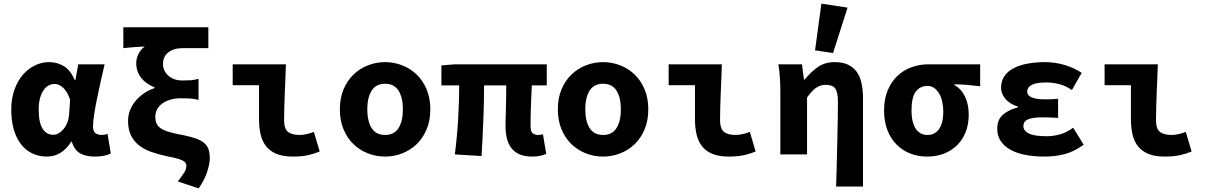

<svg xmlns="http://www.w3.org/2000/svg" viewBox="-20 -850 6640 1057"><path d="M238 12Q194 12 157.5 -5.5Q121 -23 95.5 -56Q70 -89 56 -137Q42 -185 42 -246Q42 -307 59.5 -356Q77 -405 106 -438.5Q135 -472 172.5 -490Q210 -508 250 -508Q294 -508 330.5 -486.5Q367 -465 392 -409H395L411 -496H556Q546 -453 535 -404.5Q524 -356 514.5 -309.5Q505 -263 498.5 -221.5Q492 -180 492 -152Q492 -127 505.5 -117Q519 -107 540 -107Q555 -107 572 -113L590 -5Q576 2 554.5 7Q533 12 503 12Q451 12 420 -6.5Q389 -25 375 -70H372Q321 12 238 12ZM273 -108Q289 -108 303.5 -116.5Q318 -125 330 -139.5Q342 -154 350 -173.5Q358 -193 360 -215L366 -301Q351 -346 327.5 -367Q304 -388 281 -388Q264 -388 248.5 -380Q233 -372 220.5 -354.5Q208 -337 200.5 -310.5Q193 -284 193 -247Q193 -175 214.5 -141.5Q236 -108 273 -108Z M1074 187 959 149Q981 120 993.5 101Q1006 82 1006 63Q1006 53 1000.5 45.5Q995 38 982 32Q969 26 946.5 20.5Q924 15 890 8Q848 -1 810.5 -14.5Q773 -28 745 -50Q717 -72 701 -104.5Q685 -137 685 -184Q685 -216 696.5 -244.5Q708 -273 728 -296.5Q748 -320 774.5 -337.5Q801 -355 831 -365V-369Q783 -388 756.5 -422.5Q730 -457 730 -502Q730 -528 742 -552.5Q754 -577 777 -594Q763 -593 750.5 -592.5Q738 -592 724.5 -591Q711 -590 695.5 -588.5Q680 -587 659 -585V-700H1127V-585H986Q936 -585 906.5 -561.5Q877 -538 877 -497Q877 -480 884.5 -463.5Q892 -447 905.5 -434.5Q919 -422 938.5 -414.5Q958 -407 982 -407Q1008 -407 1027.5 -408Q1047 -409 1073 -416V-300Q1045 -307 1022 -308Q999 -309 973 -309Q944 -309 918.5 -301.5Q893 -294 874.5 -281Q856 -268 845.5 -249Q835 -230 835 -208Q835 -182 844 -166Q853 -150 871.5 -139.5Q890 -129 918 -121.5Q946 -114 984 -107Q1029 -98 1058.5 -87.5Q1088 -77 1105 -62Q1122 -47 1128.5 -26.5Q1135 -6 1135 23Q1135 49 1121.5 93Q1108 137 1074 187Z M1593 12Q1539 12 1503 -2.5Q1467 -17 1445.5 -44Q1424 -71 1415 -109Q1406 -147 1406 -194V-381H1261V-496H1554Q1553 -457 1551 -414.5Q1549 -372 1547.5 -330.5Q1546 -289 1545 -252Q1544 -215 1544 -188Q1544 -142 1565 -124.5Q1586 -107 1631 -107Q1646 -107 1667 -111.5Q1688 -116 1708 -124L1740 -16Q1714 -5 1679 3.5Q1644 12 1593 12Z M2100 12Q2051 12 2006 -5.5Q1961 -23 1926.5 -56Q1892 -89 1871.5 -137.5Q1851 -186 1851 -248Q1851 -310 1871.5 -358.5Q1892 -407 1926.5 -440Q1961 -473 2006 -490.5Q2051 -508 2100 -508Q2149 -508 2194 -490.5Q2239 -473 2273.5 -440Q2308 -407 2328.5 -358.5Q2349 -310 2349 -248Q2349 -186 2328.5 -137.5Q2308 -89 2273.5 -56Q2239 -23 2194 -5.5Q2149 12 2100 12ZM2100 -107Q2150 -107 2174 -145Q2198 -183 2198 -248Q2198 -313 2174 -351Q2150 -389 2100 -389Q2050 -389 2026 -351Q2002 -313 2002 -248Q2002 -183 2026 -145Q2050 -107 2100 -107Z M2911 12Q2869 12 2841 0Q2813 -12 2795.5 -34.5Q2778 -57 2770.5 -88Q2763 -119 2763 -158Q2763 -169 2763.5 -193.5Q2764 -218 2765 -249Q2766 -280 2766.5 -314.5Q2767 -349 2767 -380H2645Q2645 -291 2641 -191Q2637 -91 2631 9L2484 0Q2497 -102 2502.5 -199.5Q2508 -297 2508 -380H2410V-490L2485 -496H2990V-380H2908Q2906 -347 2904.5 -310.5Q2903 -274 2902 -242Q2901 -210 2901 -185.5Q2901 -161 2901 -152Q2901 -126 2912.5 -116.5Q2924 -107 2946 -107Q2951 -107 2956 -108Q2961 -109 2969 -111L2987 -3Q2974 3 2955 7.5Q2936 12 2911 12Z M3300 12Q3251 12 3206 -5.5Q3161 -23 3126.5 -56Q3092 -89 3071.5 -137.5Q3051 -186 3051 -248Q3051 -310 3071.5 -358.5Q3092 -407 3126.5 -440Q3161 -473 3206 -490.5Q3251 -508 3300 -508Q3349 -508 3394 -490.5Q3439 -473 3473.5 -440Q3508 -407 3528.5 -358.5Q3549 -310 3549 -248Q3549 -186 3528.5 -137.5Q3508 -89 3473.5 -56Q3439 -23 3394 -5.5Q3349 12 3300 12ZM3300 -107Q3350 -107 3374 -145Q3398 -183 3398 -248Q3398 -313 3374 -351Q3350 -389 3300 -389Q3250 -389 3226 -351Q3202 -313 3202 -248Q3202 -183 3226 -145Q3250 -107 3300 -107Z M3993 12Q3939 12 3903 -2.5Q3867 -17 3845.5 -44Q3824 -71 3815 -109Q3806 -147 3806 -194V-381H3661V-496H3954Q3953 -457 3951 -414.5Q3949 -372 3947.5 -330.5Q3946 -289 3945 -252Q3944 -215 3944 -188Q3944 -142 3965 -124.5Q3986 -107 4031 -107Q4046 -107 4067 -111.5Q4088 -116 4108 -124L4140 -16Q4114 -5 4079 3.5Q4044 12 3993 12Z M4583 177Q4585 119 4586.5 54.5Q4588 -10 4589.5 -72Q4591 -134 4592 -190Q4593 -246 4593 -289Q4593 -343 4578 -363Q4563 -383 4525 -383Q4496 -383 4472.5 -366.5Q4449 -350 4423 -313V0H4276V-344Q4276 -373 4274 -414Q4272 -455 4265 -496H4395L4406 -412H4410Q4444 -454 4482.5 -481Q4521 -508 4576 -508Q4619 -508 4648.5 -494Q4678 -480 4696.5 -454.5Q4715 -429 4723 -391.5Q4731 -354 4731 -308V177ZM4566 -558 4467 -573 4502 -830 4646 -808Z M5084 12Q5035 12 4992 -4.5Q4949 -21 4916.5 -53.5Q4884 -86 4865.5 -133Q4847 -180 4847 -242Q4847 -306 4867.5 -354Q4888 -402 4922 -433.5Q4956 -465 5000 -480.5Q5044 -496 5091 -496H5376V-375Q5356 -377 5338.5 -379Q5321 -381 5304.5 -382.5Q5288 -384 5270.5 -385Q5253 -386 5234 -386V-382Q5272 -361 5292.5 -318.5Q5313 -276 5313 -219Q5313 -165 5296 -122.5Q5279 -80 5248.5 -50Q5218 -20 5176 -4Q5134 12 5084 12ZM5086 -107Q5127 -107 5150 -140Q5173 -173 5173 -234Q5173 -263 5167.5 -289Q5162 -315 5150.5 -334.5Q5139 -354 5123 -365.5Q5107 -377 5086 -377Q5045 -377 5021.5 -345.5Q4998 -314 4998 -242Q4998 -177 5021 -142Q5044 -107 5086 -107Z M5730 12Q5672 12 5624 2.5Q5576 -7 5542 -26Q5508 -45 5489 -74Q5470 -103 5470 -141Q5470 -191 5500.5 -218Q5531 -245 5584 -259V-263Q5537 -278 5514 -307Q5491 -336 5491 -366Q5491 -403 5509 -430Q5527 -457 5559 -474Q5591 -491 5635.5 -499.5Q5680 -508 5733 -508Q5786 -508 5838.5 -493Q5891 -478 5935 -449L5881 -354Q5849 -377 5813 -386.5Q5777 -396 5741 -396Q5684 -396 5659.5 -382.5Q5635 -369 5635 -346Q5635 -303 5735 -303Q5769 -303 5805 -306V-201Q5761 -204 5719 -204Q5665 -204 5639.5 -193Q5614 -182 5614 -156Q5614 -130 5644 -115Q5674 -100 5744 -100Q5775 -100 5812.5 -109.5Q5850 -119 5888 -147L5946 -53Q5889 -13 5837.5 -0.5Q5786 12 5730 12Z M6393 12Q6339 12 6303 -2.5Q6267 -17 6245.5 -44Q6224 -71 6215 -109Q6206 -147 6206 -194V-381H6061V-496H6354Q6353 -457 6351 -414.5Q6349 -372 6347.5 -330.5Q6346 -289 6345 -252Q6344 -215 6344 -188Q6344 -142 6365 -124.5Q6386 -107 6431 -107Q6446 -107 6467 -111.5Q6488 -116 6508 -124L6540 -16Q6514 -5 6479 3.5Q6444 12 6393 12Z"/></svg>

Font: Source Code Pro
Style: Bold
Weight: 700
Monospace: yes
Designer: Paul D. Hunt, Teo Tuominen
Foundry: Adobe Systems Incorporated
Version: Version 2.030;PS 1.000;hotconv 16.6.51;makeotf.lib2.5.65220